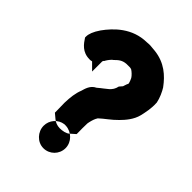

<svg xmlns="http://www.w3.org/2000/svg" viewBox="-202 -819 905 905"><g transform="rotate(45 250.5 -366.5)"><path d="M19 -525V-532C19 -548 27 -571 47 -600C83 -650 145 -714 241 -715C250 -716 255 -716 261 -716H263C273 -715 284 -714 296 -713C368 -705 412 -664 444 -621V-620H445C457 -601 470 -573 475 -547V-544C477 -510 470 -478 464 -452C455 -415 429 -385 408 -364C383 -338 352 -318 331 -298C323 -286 319 -273 315 -256C313 -250 313 -244 313 -235V-233C312 -223 313 -207 313 -186V-175L288 -153C277 -142 254 -138 237 -138C220 -138 203 -145 193 -154L169 -174V-186C169 -205 168 -222 168 -239C169 -276 173 -308 184 -335C189 -351 195 -382 225 -396C263 -429 287 -436 295 -474L308 -489C309 -490 312 -505 318 -516C317 -524 310 -541 308 -544C302 -554 287 -568 278 -573L269 -575H245C218 -573 205 -561 188 -544H187C178 -536 170 -526 163 -514V-513C155 -505 156 -504 156 -495V-435L122 -469C114 -467 113 -467 108 -467H107C58 -467 36 -499 19 -525ZM175 -93C175 -53 208 -17 249 -17C290 -17 323 -50 323 -91C323 -132 289 -165 249 -167H239C202 -162 175 -130 175 -93Z"/></g></svg>

Font: Hussar Pisanka
Style: Blk
Weight: 700
Designer: Robert Jablonski
Foundry: Cannot Into Space Fonts
Version: Version 1.070